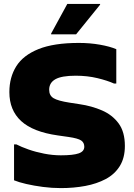

<svg xmlns="http://www.w3.org/2000/svg" viewBox="-20 -952 688 984"><path d="M52 -212H64Q89 -199 126 -186Q163 -173 206.5 -164.5Q250 -156 292 -156Q355 -156 383.5 -166Q412 -176 412 -200Q412 -221 396 -232Q380 -243 332 -250L276 -258Q149 -276 88.5 -331.5Q28 -387 28 -480Q28 -556 63.5 -612.5Q99 -669 177.5 -700.5Q256 -732 384 -732Q441 -732 492 -723Q543 -714 576 -700V-524H564Q531 -539 479.5 -551.5Q428 -564 368 -564Q296 -564 264 -546Q232 -528 232 -492Q232 -462 255 -448.5Q278 -435 336 -426L388 -418Q450 -409 503 -386Q556 -363 588 -319.5Q620 -276 620 -204Q620 -143 594 -101Q568 -59 522 -34.5Q476 -10 417 1Q358 12 292 12Q246 12 200 6Q154 0 115 -9Q76 -18 52 -28ZM242 -776V-780L325 -932H493V-928L370 -776Z"/></svg>

Font: Kufam Black
Style: Regular
Weight: 900
Designer: Wael Morcos, Artur Schmal
Foundry: Original Type
Version: Version 1.301; ttfautohint (v1.8.3)